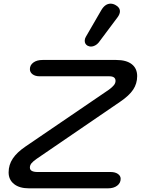

<svg xmlns="http://www.w3.org/2000/svg" viewBox="-20 -1027 768 1047"><path d="M27 -87Q27 -128 49.5 -162Q72 -196 119 -228L574 -538Q593 -552 601.5 -563Q610 -574 610 -586Q610 -611 576 -611H196Q172 -611 157.5 -622Q143 -633 143 -650Q143 -672 162 -686Q181 -700 212 -700H614Q669 -700 698.5 -677Q728 -654 728 -612Q728 -571 706 -538Q684 -505 635 -472L180 -161Q160 -147 151.5 -136.5Q143 -126 143 -113Q143 -89 186 -89H584Q608 -89 623 -78.5Q638 -68 638 -52Q638 -29 619 -14.5Q600 0 569 0H138Q86 0 56.5 -23.5Q27 -47 27 -87ZM442 -805Q442 -816 448 -826L532 -971Q553 -1007 583 -1007Q596 -1007 609 -1000Q634 -987 634 -965Q634 -951 622 -934L518 -795Q510 -785 498.5 -779Q487 -773 476 -773Q467 -773 457 -778Q442 -787 442 -805Z"/></svg>

Font: Kodchasan SemiBold
Style: Italic
Weight: 600
Italic angle: -10°
Version: Version 1.000; ttfautohint (v1.6)